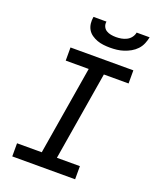

<svg xmlns="http://www.w3.org/2000/svg" viewBox="-171 -1054 942 1154"><g transform="rotate(20 300.0 -477.5)"><path d="M51 0V-84H209L303 -651H156V-735H558V-651H400L306 -84H453V0ZM379 -815Q358 -815 336.5 -817.5Q315 -820 296 -827Q277 -834 260.5 -845.5Q244 -857 234 -874Q224 -891 221.5 -912.5Q219 -934 223 -955H306Q303 -938 309.5 -923.5Q316 -909 329 -901Q342 -893 358 -890Q374 -887 391 -887Q408 -887 425 -890Q442 -893 458 -901Q474 -909 485 -923.5Q496 -938 499 -955H582Q578 -934 569 -912.5Q560 -891 544 -874Q528 -857 507.5 -845.5Q487 -834 465.5 -827Q444 -820 422.5 -817.5Q401 -815 379 -815Z"/></g></svg>

Font: Iosevka SS04 Md Ex Obl
Style: Regular
Weight: 500
Width: 7
Italic angle: -9°
Monospace: yes
Designer: Belleve Invis
Foundry: Belleve Invis
Version: Version 19.0.0; ttfautohint (v1.8.4)